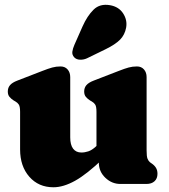

<svg xmlns="http://www.w3.org/2000/svg" viewBox="-20 -778 715 812"><path d="M398 -90V-110L388 -112V-305Q388 -327.5 382.5 -335.8Q377 -344 368 -349L361 -353Q350 -360 343 -368.5Q336 -377 336 -391Q336 -407 345.5 -418Q355 -429 376 -437L482 -478Q507.5 -488 524 -492.5Q540.5 -497 559 -497Q578 -497 589 -484.2Q600 -471.5 600 -452V-142Q600 -116.5 603.8 -107Q607.5 -97.5 614 -92L621 -87Q633 -79 639.5 -68.5Q646 -58 646 -43Q646 -23 633.5 -11.5Q621 0 599 0H489Q453 0 425.5 -26.2Q398 -52.5 398 -90ZM65 -146V-305Q65 -327.5 59.5 -335.8Q54 -344 45 -349L38 -353Q27 -360 20 -368.5Q13 -377 13 -391Q13 -407 22.5 -418Q32 -429 53 -437L159 -478Q184.5 -488 201 -492.5Q217.5 -497 236 -497Q255 -497 266 -484.2Q277 -471.5 277 -452V-197Q277 -165.5 289.2 -149.2Q301.5 -133 324 -133Q339 -133 353.8 -138Q368.5 -143 384 -157L401 -173L439 -129L416 -107Q347 -41 297.5 -13.5Q248 14 206 14Q143 14 104 -30.5Q65 -75 65 -146ZM329 -666Q349 -711 375.8 -737.2Q402.5 -763.5 445.5 -756Q482.5 -749.5 500.8 -721.2Q519 -693 513.5 -661.5Q508 -631 488 -610.5Q468 -590 426 -569.5L348 -531.5Q334 -525 318.5 -525.5Q303 -526 294 -535.5Q284 -546.5 286 -559.8Q288 -573 294.5 -588Z"/></svg>

Font: Fraunces SuperSoft 9pt
Style: Regular
Weight: 900
Version: Version 1.000;[b76b70a41]